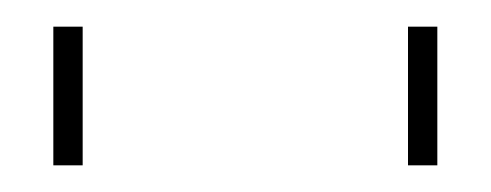

<svg xmlns="http://www.w3.org/2000/svg" viewBox="-20 -918 368 144"><path d="M286 -794V-898H308V-794ZM20 -794V-898H42V-794Z"/></svg>

Font: Tomorrow Thin
Style: Regular
Weight: 250
Designer: Tony de Marco, Monica Rizzolli
Foundry: Just in Type
Version: Version 2.002